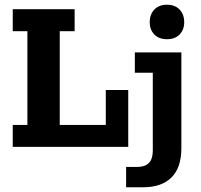

<svg xmlns="http://www.w3.org/2000/svg" viewBox="-20 -622 851 813"><path d="M34 0V-93H96V-490H34V-583H296V-490H233V-93H428V-241H523V0ZM514 171V85H560Q594 85 610.5 68Q627 51 627 16V-314H551V-400H748V5Q748 88 706 129.5Q664 171 586 171ZM687 -456Q653 -456 633.5 -476Q614 -496 614 -528Q614 -561 633.5 -581.5Q653 -602 687 -602Q721 -602 740.5 -581.5Q760 -561 760 -528Q760 -496 740.5 -476Q721 -456 687 -456Z"/></svg>

Font: Rokkitt
Style: Bold
Weight: 700
Designer: Vernon Adams
Foundry: Vernon Adams
Version: Version 3.103